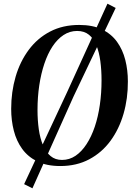

<svg xmlns="http://www.w3.org/2000/svg" viewBox="-20 -887 721 1039"><path d="M306 11.5Q233 11.5 182.2 -13.2Q131.5 -38 100.2 -81Q69 -124 54.8 -179.8Q40.5 -235.5 40.5 -297.5Q40.5 -390 64.5 -472Q88.5 -554 135.5 -617.2Q182.5 -680.5 251 -716.2Q319.5 -752 408.5 -752Q481.5 -752 532 -727.8Q582.5 -703.5 613.2 -660.8Q644 -618 658 -562.8Q672 -507.5 672 -446.5Q672.5 -354 648.5 -271.2Q624.5 -188.5 578 -125Q531.5 -61.5 463 -25Q394.5 11.5 306 11.5ZM315.5 -21.5Q355.5 -21.5 388.8 -44Q422 -66.5 448.2 -106.8Q474.5 -147 492.8 -201Q511 -255 520.2 -319Q529.5 -383 529.5 -452Q529.5 -507.5 523 -556Q516.5 -604.5 501.8 -641.2Q487 -678 461.5 -698.8Q436 -719.5 397.5 -719.5Q357.5 -719.5 324 -697.5Q290.5 -675.5 264.2 -635.8Q238 -596 220 -542.2Q202 -488.5 192.5 -425Q183 -361.5 183 -292Q183 -236 190 -187Q197 -138 212.8 -100.8Q228.5 -63.5 253.8 -42.5Q279 -21.5 315.5 -21.5ZM110.5 109.5 342 -386 561.5 -867 606 -844 378 -365 155.5 132Z"/></svg>

Font: Merriweather 120pt SemiBold
Style: Italic
Weight: 600
Italic angle: -7.8°
Version: Version 2.101